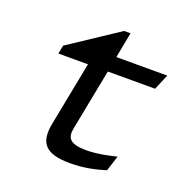

<svg xmlns="http://www.w3.org/2000/svg" viewBox="-118 -749 856 872"><g transform="rotate(20 310.0 -313.0)"><path d="M91 -438.5H234L174 -130.5C154 -29.5 192.5 11.5 311 11.5C379.5 11.5 435.5 -2 480 -16L504 -90.5C468 -81.5 410.5 -69 360.5 -69C279 -69 263 -94.5 272.5 -143.5L330 -438.5H558.5L590 -513.5H344L367.5 -637H336.5L99 -479.5Z"/></g></svg>

Font: Monaspace Argon
Style: Italic
Weight: 400
Italic angle: -11°
Designer: Riley Cran & the Lettermatic Team
Foundry: Lettermatic
Version: Version 1.101 (Monaspace Argon)